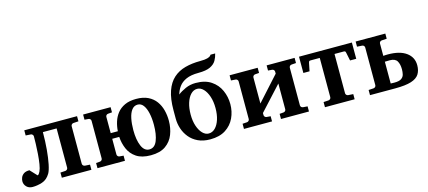

<svg xmlns="http://www.w3.org/2000/svg" viewBox="-55 -1191 3761 1687"><g transform="rotate(-15 1825.5 -347.0)"><path d="M617.2 0H348.1V-46.9L394 -49.8Q402.8 -50.8 409.4 -57.4Q416 -64 416 -73.2V-430.2H291Q291 -347.2 284.4 -272.7Q277.8 -198.2 266.6 -143.6Q255.4 -88.9 241.2 -64.9Q212.9 -17.1 168.2 -2.4Q123.5 12.2 80.1 12.2Q46.4 12.2 25.6 -8.8Q4.9 -29.8 4.9 -59.1Q4.9 -74.7 12 -92.8Q19 -110.8 37.4 -124Q55.7 -137.2 89.8 -137.2L147.9 -75.2Q154.8 -75.2 161.9 -85.9Q168.9 -96.7 171.9 -103Q182.6 -125.5 189.2 -166.7Q195.8 -208 199.2 -255.6Q202.6 -303.2 203.9 -346.2Q205.1 -389.2 205.1 -415Q205.1 -423.8 198.5 -430.7Q191.9 -437.5 183.1 -438L137.2 -440.9V-487.8H617.2V-440.9L570.8 -438Q562 -437.5 555.4 -430.7Q548.8 -423.8 548.8 -415V-73.2Q548.8 -64 555.4 -57.4Q562 -50.8 570.8 -49.8L617.2 -46.9Z M1386.2 -241.2Q1386.2 -174.3 1363.8 -116.5Q1341.3 -58.6 1290.8 -23.2Q1240.2 12.2 1156.2 12.2Q1074.2 12.2 1025.4 -20.5Q976.6 -53.2 954.1 -105.5Q931.6 -157.7 928.2 -215.8H864.3V-73.2Q864.3 -64 870.6 -57.4Q877 -50.8 886.2 -49.8L922.4 -46.9V0H672.4V-46.9L708 -49.8Q717.3 -50.8 723.6 -57.4Q730 -64 730 -73.2V-415Q730 -423.8 723.6 -430.7Q717.3 -437.5 708 -438L672.4 -440.9V-487.8H922.4V-440.9L886.2 -438Q877 -437.5 870.6 -430.7Q864.3 -423.8 864.3 -415V-267.1H929.2Q931.6 -310.1 944.6 -351.6Q957.5 -393.1 983.6 -426.5Q1009.8 -460 1052.5 -480Q1095.2 -500 1157.2 -500Q1221.2 -500 1265.1 -478.3Q1309.1 -456.5 1335.7 -419.7Q1362.3 -382.8 1374.3 -336.7Q1386.2 -290.5 1386.2 -241.2ZM1250 -241.2Q1250 -299.8 1239.5 -346.7Q1229 -393.6 1208.5 -420.9Q1188 -448.2 1157.2 -448.2Q1124.5 -448.2 1103.5 -420.9Q1082.5 -393.6 1072.8 -346.7Q1063 -299.8 1063 -241.2Q1063 -152.8 1086.7 -96.9Q1110.4 -41 1156.2 -41Q1205.1 -41 1227.5 -96.9Q1250 -152.8 1250 -241.2Z M1945.8 -242.2Q1945.8 -174.8 1918.7 -116.7Q1891.6 -58.6 1836.4 -23.2Q1781.2 12.2 1696.8 12.2Q1632.8 12.2 1585.9 -10Q1539.1 -32.2 1508.8 -69.3Q1478.5 -106.4 1463.9 -151.4Q1449.2 -196.3 1449.2 -242.2V-317.9Q1449.2 -422.9 1473.4 -492.2Q1497.6 -561.5 1542.5 -601.8Q1587.4 -642.1 1649.7 -658.9Q1711.9 -675.8 1788.1 -675.8Q1832 -675.8 1853.5 -682.1Q1875 -688.5 1882.1 -695.8Q1889.2 -703.1 1890.1 -706.1H1932.1Q1925.3 -674.3 1908.7 -645Q1892.1 -615.7 1854.2 -597.4Q1816.4 -579.1 1745.1 -579.1Q1676.8 -579.1 1633.8 -559.8Q1590.8 -540.5 1567.6 -508.5Q1544.4 -476.6 1534.2 -439Q1563 -461.9 1605.7 -481Q1648.4 -500 1697.8 -500Q1783.7 -500 1838.4 -463.1Q1893.1 -426.3 1919.4 -367.4Q1945.8 -308.6 1945.8 -242.2ZM1811 -242.2Q1811 -301.3 1795.7 -347.4Q1780.3 -393.6 1754.6 -420.2Q1729 -446.8 1697.8 -446.8Q1665 -446.8 1639.4 -420.2Q1613.8 -393.6 1599.4 -347.4Q1585 -301.3 1585 -242.2Q1585 -183.6 1600.3 -138.2Q1615.7 -92.8 1641.1 -66.9Q1666.5 -41 1696.8 -41Q1730 -41 1755.9 -66.9Q1781.7 -92.8 1796.4 -138.2Q1811 -183.6 1811 -242.2Z M2596.2 0H2341.8V-46.9L2377.9 -49.8Q2387.2 -50.8 2393.6 -57.4Q2399.9 -64 2399.9 -73.2V-307.1L2202.1 -91.8V-73.2Q2202.1 -64 2208.5 -57.4Q2214.8 -50.8 2224.1 -49.8L2260.3 -46.9V0H2004.9V-46.9L2045.9 -49.8Q2055.2 -50.8 2061.5 -57.4Q2067.9 -64 2067.9 -73.2V-415Q2067.9 -423.8 2061.5 -430.7Q2055.2 -437.5 2045.9 -438L2004.9 -440.9V-487.8H2260.3V-440.9L2224.1 -438Q2214.8 -437.5 2208.5 -430.7Q2202.1 -423.8 2202.1 -415V-178.2L2399.9 -397V-415Q2399.9 -423.8 2393.6 -430.7Q2387.2 -437.5 2377.9 -438L2341.8 -440.9V-487.8H2596.2V-440.9L2555.2 -438Q2545.9 -437.5 2539.6 -430.7Q2533.2 -423.8 2533.2 -415V-73.2Q2533.2 -64 2539.6 -57.4Q2545.9 -50.8 2555.2 -49.8L2596.2 -46.9Z M3117.2 -487.8V-339.8H3061L3046.4 -411.1Q3044.4 -422.4 3041 -426.3Q3037.6 -430.2 3027.3 -430.2H2726.1Q2715.8 -430.2 2712.6 -426.3Q2709.5 -422.4 2707 -411.1L2692.4 -339.8H2636.2V-487.8ZM2943.8 -438V-73.2Q2943.8 -64 2950.2 -57.4Q2956.5 -50.8 2965.8 -49.8L3011.7 -46.9V0H2741.7V-46.9L2787.6 -49.8Q2796.9 -50.8 2803.2 -57.4Q2809.6 -64 2809.6 -73.2V-438Z M3151.4 0V-46.9L3197.3 -49.8Q3206.5 -50.8 3212.9 -57.4Q3219.2 -64 3219.2 -73.2V-415Q3219.2 -423.8 3212.9 -430.7Q3206.5 -437.5 3197.3 -438L3151.4 -440.9V-487.8H3421.4V-440.9L3375.5 -438Q3366.2 -437.5 3359.9 -430.7Q3353.5 -423.8 3353.5 -415V-303.2Q3362.3 -304.2 3374.8 -304.7Q3387.2 -305.2 3395.5 -305.2Q3503.4 -305.2 3562 -262.5Q3620.6 -219.7 3620.6 -147Q3620.6 -99.1 3599.9 -66.2Q3579.1 -33.2 3527.1 -16.6Q3475.1 0 3381.3 0Q3360.8 0 3348.6 0Q3336.4 0 3324.5 0Q3312.5 0 3293.5 0Q3274.4 0 3241 0Q3207.5 0 3151.4 0ZM3387.2 -50.8Q3431.2 -50.8 3450.9 -64.7Q3470.7 -78.6 3476.1 -100.6Q3481.4 -122.6 3481.4 -147Q3481.4 -192.9 3464.4 -221.9Q3447.3 -251 3398.4 -251Q3393.6 -251 3377.2 -250.5Q3360.8 -250 3353.5 -250V-51.8Q3357.4 -51.8 3369.9 -51.3Q3382.3 -50.8 3387.2 -50.8Z"/></g></svg>

Font: Charis
Style: Bold
Weight: 700
Designer: Walt Agee, Miriam Martin, Annie Olsen, Victor Gaultney, Lorna Priest, Alan Ward, Bob Hallissy, Martin Hosken, Sharon Cor
Foundry: SIL Global
Version: Version 7.000